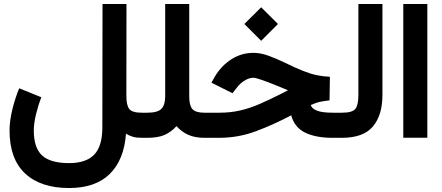

<svg xmlns="http://www.w3.org/2000/svg" viewBox="-20 -697 2234 971"><path d="M189 -205.1Q172.9 -163.6 161.9 -118.2Q150.9 -72.8 150.9 -37.1Q150.9 50.8 193.1 89.4Q235.4 127.9 329.6 127.9Q415 127.9 456.3 85.2Q497.6 42.5 497.6 -52.7L498.5 -676.8H619.6L619.1 -211.4Q619.1 -164.1 634 -145.5Q648.9 -127 697.3 -127H712.4V0H698.2Q670.4 0 651.9 -5.4Q633.3 -10.7 617.2 -21Q607.4 111.8 534.9 182.9Q462.4 253.9 329.1 253.9Q185.5 253.9 106.9 180.2Q28.3 106.4 28.3 -36.6Q28.3 -85 42 -141.8Q55.7 -198.7 77.1 -250.5Z M872.6 -59.1Q846.2 -29.8 813 -14.9Q779.8 0 723.6 0H692.9V-127H724.6Q777.3 -127 796.4 -146.7Q815.4 -166.5 815.4 -209.5V-676.8H937V-209.5Q937 -164.1 952.9 -145.5Q968.8 -127 1014.2 -127H1029.8V0H1015.1Q965.8 0 932.1 -15.1Q898.4 -30.3 872.6 -59.1Z M1215.8 -575.7 1300.8 -660.2 1385.7 -575.7 1300.8 -490.7ZM1646.5 -189.5Q1621.6 -186.5 1601.3 -182.6Q1581.1 -178.7 1551.8 -166Q1556.2 -148.4 1582.3 -137.7Q1608.4 -127 1663.1 -127H1689.5V0H1661.1Q1578.1 0 1523.9 -25.9Q1469.7 -51.8 1452.6 -113.8Q1365.2 -67.4 1275.4 -33.7Q1185.5 0 1088.4 0H1010.3V-127H1089.8Q1145.5 -127 1194.1 -138.2Q1242.7 -149.4 1292.5 -170.9Q1342.3 -192.4 1401.9 -222.7L1436.5 -240.7Q1428.2 -243.7 1417.7 -248.3Q1407.2 -252.9 1385.3 -261.7Q1335.9 -281.7 1304.4 -292.7Q1272.9 -303.7 1261.7 -303.7Q1240.2 -303.7 1217.8 -290Q1195.3 -276.4 1179.2 -255.4L1155.8 -225.6L1049.3 -278.8L1066.9 -310.1Q1099.1 -364.3 1149.9 -397Q1200.7 -429.7 1262.2 -429.7Q1297.4 -429.7 1336.2 -415.8Q1375 -401.9 1418.5 -380.9Q1474.6 -353.5 1512.2 -338.6Q1549.8 -323.7 1580.8 -317.1Q1611.8 -310.5 1648.4 -308.6Z M1669.9 0V-127H1709.5Q1763.2 -127 1777.8 -147.2Q1792.5 -167.5 1792.5 -216.3V-676.8H1914.1V-216.8Q1914.1 -114.3 1865.7 -57.1Q1817.4 0 1709 0Z M2019.5 -676.8H2141.1V-0.5H2019.5Z"/></svg>

Font: Vazir WOL-UI
Style: Bold-WOL-UI
Weight: 700
Designer: Saber Rastikerdar
Foundry: Saber Rastikerdar
Version: Version 30.1.0